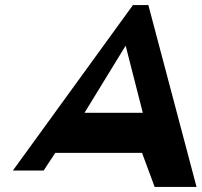

<svg xmlns="http://www.w3.org/2000/svg" viewBox="-20 -758 799 761"><path d="M31 -82H153L199 -152H543L593 -17H759L568 -738H507ZM315 -311 478 -577 546 -311Z"/></svg>

Font: Ember
Style: Ita
Weight: 400
Designer: Stig
Foundry: Cannot Into Space Fonts
Version: Version 0.127